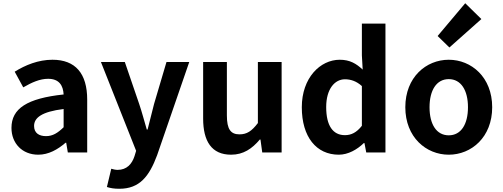

<svg xmlns="http://www.w3.org/2000/svg" viewBox="-20 -944 3112 1189"><path d="M217 14C281 14 337 -18 386 -60H390L400 0H520V-327C520 -489 447 -574 305 -574C217 -574 137 -541 71 -500L124 -403C176 -433 226 -456 278 -456C347 -456 371 -414 374 -359C148 -335 51 -272 51 -152C51 -57 117 14 217 14ZM265 -101C222 -101 191 -120 191 -164C191 -214 237 -252 374 -269V-156C338 -121 307 -101 265 -101Z M719 225C844 225 904 149 953 17L1152 -560H1011L934 -300C921 -248 907 -194 894 -142H889C873 -196 859 -250 842 -300L753 -560H605L823 -10L813 23C797 72 765 108 708 108C695 108 679 104 669 101L642 214C664 221 686 225 719 225Z M1411 14C1487 14 1541 -23 1589 -80H1593L1604 0H1724V-560H1577V-182C1539 -132 1509 -112 1463 -112C1409 -112 1385 -143 1385 -229V-560H1238V-210C1238 -70 1290 14 1411 14Z M2078 14C2136 14 2192 -18 2233 -58H2237L2248 0H2367V-798H2221V-601L2226 -513C2186 -550 2147 -574 2084 -574C1963 -574 1849 -462 1849 -280C1849 -96 1939 14 2078 14ZM2116 -107C2042 -107 2000 -165 2000 -281C2000 -393 2053 -453 2116 -453C2151 -453 2187 -442 2221 -411V-165C2188 -123 2155 -107 2116 -107Z M2759 14C2899 14 3028 -94 3028 -280C3028 -466 2899 -574 2759 -574C2619 -574 2490 -466 2490 -280C2490 -94 2619 14 2759 14ZM2759 -106C2683 -106 2640 -174 2640 -280C2640 -385 2683 -454 2759 -454C2835 -454 2878 -385 2878 -280C2878 -174 2835 -106 2759 -106ZM2763 -650 2961 -826 2861 -924 2690 -721Z"/></svg>

Font: Source Han Sans CN
Style: Bold
Weight: 700
Designer: Ryoko NISHIZUKA 西塚涼子 (kana, bopomofo & ideographs); Paul D. Hunt (Latin, Greek & Cyrillic); Sandoll Communications 산돌커뮤니
Foundry: Adobe
Version: Version 2.001;hotconv 1.0.107;makeotfexe 2.5.65593